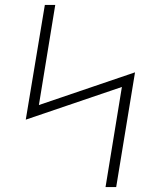

<svg xmlns="http://www.w3.org/2000/svg" viewBox="-20 -755 640 775"><path d="M406 0 472 -404 84 -272 161 -735H203L137 -331L525 -463L449 0Z"/></svg>

Font: Iosevka Curly XLtEx
Style: Italic
Weight: 200
Width: 7
Italic angle: -9°
Monospace: yes
Designer: Belleve Invis
Foundry: Belleve Invis
Version: Version 11.1.0; ttfautohint (v1.8.3)